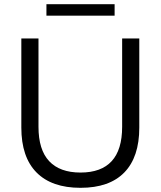

<svg xmlns="http://www.w3.org/2000/svg" viewBox="-20 -889 768 918"><path d="M365 9Q227 9 154.5 -64.5Q82 -138 82 -279V-705H164V-283Q164 -173 215 -118.5Q266 -64 365 -64Q464 -64 514 -118.5Q564 -173 564 -283V-705H646V-279Q646 -138 574.5 -64.5Q503 9 365 9ZM202 -814V-869H528V-814Z"/></svg>

Font: Nunito Sans 12pt ExtraLight 12pt
Style: Regular
Weight: 400
Version: Version 3.101;gftools[0.9.27]